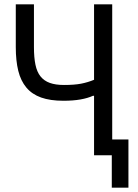

<svg xmlns="http://www.w3.org/2000/svg" viewBox="-20 -718 640 888"><path d="M497 0H415V-275H410Q386 -264 352 -258Q318 -252 273 -252Q212 -252 170 -267Q128 -282 102 -313Q76 -344 64.5 -390.5Q53 -437 53 -500V-698H137V-500Q137 -452 144 -418.5Q151 -385 167.5 -364.5Q184 -344 210.5 -334.5Q237 -325 276 -325Q324 -325 355 -331Q386 -337 415 -349V-698H499V-73H574V150H497Z"/></svg>

Font: IBM Plaex Mono
Style: Regular
Weight: 400
Designer: Mike Abbink, Paul van der Laan, Pieter van Rosmalen
Foundry: Bold Monday
Version: Version 2.003